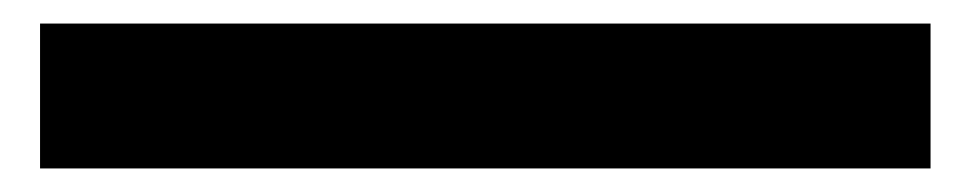

<svg xmlns="http://www.w3.org/2000/svg" viewBox="-20 44 824 163"><path d="M14 187V64H770V187Z"/></svg>

Font: Georama ExtraCondensed Thin
Style: Bold
Weight: 700
Version: Version 1.001